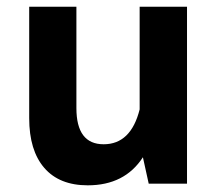

<svg xmlns="http://www.w3.org/2000/svg" viewBox="-20 -553 654 578"><path d="M67.9 -197.3V-532.7H210V-227.5Q210 -118.7 292 -118.7Q374 -118.7 400.4 -223.6V-532.7H543V0H427.7L410.2 -79.6Q355.5 4.9 244.1 4.9Q158.7 4.9 113.3 -47.6Q67.9 -100.1 67.9 -197.3Z"/></svg>

Font: Estedad-FD Bold
Style: Regular
Weight: 700
Designer: Amin Abedi
Version: Version 7.3